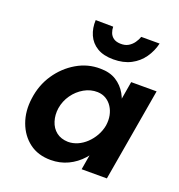

<svg xmlns="http://www.w3.org/2000/svg" viewBox="-125 -780 834 894"><g transform="rotate(20 292.0 -333.0)"><path d="M452 -460 374 0H499L578 -460ZM43 -230Q34 -165 54 -110.5Q74 -56 117 -23.5Q160 9 223 9Q269 9 308 -9.5Q347 -28 376.5 -61Q406 -94 425.5 -137.5Q445 -181 451 -230Q457 -277 451 -320Q445 -363 426 -396.5Q407 -430 375 -450Q343 -470 296 -470Q234 -471 179.5 -439Q125 -407 88.5 -353Q52 -299 43 -230ZM175 -230Q181 -267 202.5 -297.5Q224 -328 255.5 -346Q287 -364 322 -363Q346 -362 364 -351Q382 -340 394 -321.5Q406 -303 410.5 -280Q415 -257 411 -230Q406 -203 392.5 -179Q379 -155 359.5 -136.5Q340 -118 317 -108Q294 -98 270 -98Q235 -99 212 -117Q189 -135 179.5 -165.5Q170 -196 175 -230ZM198 -675Q196 -635 210.5 -602Q225 -569 256.5 -550Q288 -531 337 -531Q387 -531 423.5 -550Q460 -569 483 -602Q506 -635 515 -674H424Q419 -659 408.5 -644Q398 -629 382 -619.5Q366 -610 342 -611Q321 -612 308.5 -621Q296 -630 290.5 -644.5Q285 -659 285 -674Z"/></g></svg>

Font: Jost SemiBold
Style: Italic
Weight: 600
Italic angle: -5°
Version: Version 3.710